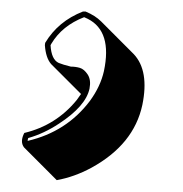

<svg xmlns="http://www.w3.org/2000/svg" viewBox="-20 -122 316 332"><path d="M57.6 -43.9 58.1 -47.9Q80.6 -85.4 123.5 -102.1H127.9Q144.5 -95.2 154.8 -85L211.4 -28.3Q238.3 0.5 226.1 59.6Q211.4 127.9 138.2 168Q108.4 184.1 78.1 189.5L21.5 132.8Q14.2 123 22 107.9Q77.1 94.7 112.8 50.8Q117.2 44.9 120.1 40.5L68.4 -11.2Q59.1 -22 57.6 -43.9ZM67.4 -43.9Q68.8 -19 81.5 -13.2Q88.4 -10.3 102.5 -6.8Q110.8 -6.8 118.2 -4.6Q125.5 -2.4 131.6 6.8Q137.7 16.1 134.8 31.2Q128.4 61.5 82 91.8Q56.2 108.9 28.8 116.7Q27.8 119.6 27.8 121.6Q95.2 106 135.7 52.2Q153.8 27.3 159.7 1Q174.3 -67.9 131.8 -89.4Q128.4 -90.8 125.5 -92.3Q87.4 -77.6 68.8 -46.4Q67.9 -44.9 67.4 -43.9Z"/></svg>

Font: Linux Biolinum Shadow O
Style: Italic
Weight: 400
Italic angle: -12°
Designer: Philipp H. Poll
Foundry: Philipp H. Poll
Version: Version 0.6.2